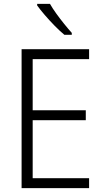

<svg xmlns="http://www.w3.org/2000/svg" viewBox="-20 -967 534 987"><path d="M438 0H91V-714H438V-663H148V-400H421V-349H148V-51H438ZM237 -947Q250 -924 269.5 -897Q289 -870 310 -844Q331 -818 349 -798V-788H311Q288 -807 261 -834.5Q234 -862 210 -890Q186 -918 171 -939V-947Z"/></svg>

Font: Noto Sans Gurmukhi SemiCondensed Light
Style: Regular
Weight: 300
Width: 4
Designer: Jelle Bosma - Monotype Design Team
Foundry: Monotype Imaging Inc.
Version: Version 2.004; ttfautohint (v1.8.4.7-5d5b)